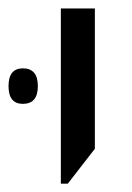

<svg xmlns="http://www.w3.org/2000/svg" viewBox="-73 -650 314 457"><path d="M71.8 -212.9V-629.9H152.8V-295.9L88.4 -212.9ZM-18.6 -487.3Q17.1 -487.3 17.1 -445.1Q17.1 -402.8 -18.6 -402.8Q-52.7 -402.8 -52.7 -445.1Q-52.7 -487.3 -18.6 -487.3Z"/></svg>

Font: Open Sans Hebrew
Style: Regular
Weight: 400
Foundry: Ascender Corporation, Yanek Iontef
Version: Version 2.001;PS 002.001;hotconv 1.0.70;makeotf.lib2.5.58329